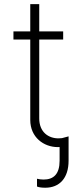

<svg xmlns="http://www.w3.org/2000/svg" viewBox="-20 -696 394 920"><path d="M282.7 -545.5H168V-676.1H125V-545.5H44.4V-506.7H125V-121.1C125 -38.4 189.3 8.9 257.5 8.9C260.3 8.9 263.1 8.9 265.6 8.5V74.2C265.6 137.8 237.2 164.4 188.6 164.4C176.8 164.4 165.8 162.6 157.3 160.5V197.8C167.3 202.1 181.8 203.5 197.1 203.5C264.6 203.5 308.6 158 308.6 74.2V-42.6L277 -34.1C272 -33.4 266.7 -33 260.3 -33C212 -33 168 -62.9 168 -128.9V-506.7H282.7Z"/></svg>

Font: Karasuma Gothic
Style: Thin
Weight: 200
Designer: Rasmus Andersson / Ryoko Ishizuka
Foundry: rsms
Version: Version 1.00